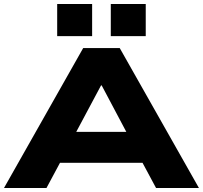

<svg xmlns="http://www.w3.org/2000/svg" viewBox="-30 -947 1022 967"><path d="M-10 0 389 -705H573L972 0H756L653 -192L740 -127H220L307 -192L204 0ZM479 -517 329 -236 288 -283H673L631 -236L482 -517ZM528 -765V-927H704V-765ZM258 -765V-927H434V-765Z"/></svg>

Font: Nunito Sans 10pt Expanded Black
Style: Regular
Weight: 900
Width: 7
Designer: Vernon Adams
Foundry: Vernon Adams
Version: Version 3.101;gftools[0.9.27]